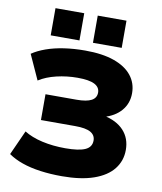

<svg xmlns="http://www.w3.org/2000/svg" viewBox="-99 -1003 919 1092"><g transform="rotate(10 360.5 -456.5)"><path d="M333 11Q267 11 208.5 3Q150 -5 103 -21.5Q56 -38 22 -62L86 -204Q129 -177 191 -163Q253 -149 325 -149Q403 -149 439.5 -165.5Q476 -182 476 -220Q476 -251 448 -267Q420 -283 359 -283H161V-432H340Q398 -432 426 -447Q454 -462 454 -493Q454 -524 423 -540Q392 -556 325 -556Q263 -556 204 -542Q145 -528 103 -501L38 -644Q70 -666 116 -682.5Q162 -699 219 -707.5Q276 -716 341 -716Q441 -716 508.5 -692Q576 -668 610.5 -624.5Q645 -581 645 -523Q645 -464 609 -422Q573 -380 508 -362V-370Q584 -355 625 -310.5Q666 -266 666 -199Q666 -136 628.5 -88.5Q591 -41 517 -15Q443 11 333 11ZM376 -767V-924H542V-767ZM132 -767V-924H298V-767Z"/></g></svg>

Font: Nunito Sans 10pt SemiExpanded Black
Style: Regular
Weight: 900
Width: 6
Designer: Vernon Adams
Foundry: Vernon Adams
Version: Version 3.101;gftools[0.9.27]